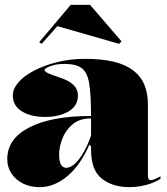

<svg xmlns="http://www.w3.org/2000/svg" viewBox="-20 -758 688 793"><path d="M331 -515Q399 -515 448 -503.5Q497 -492 529 -468Q561 -444 576 -408.5Q591 -373 591 -325V-32Q591 -25 593.5 -19.5Q596 -14 603 -14Q609 -14 619 -18Q629 -22 643 -30V-20Q629 -10 608 -2Q587 6 563 10.5Q539 15 516 15Q444 15 400 -20.5Q356 -56 356 -140Q356 -142 356 -143.5Q356 -145 356 -147.5Q356 -150 356 -154L349 -160Q331 -119 308.5 -86.5Q286 -54 259.5 -31.5Q233 -9 204 3Q175 15 144 15Q105 15 75 0Q45 -15 27.5 -41Q10 -67 10 -101Q10 -185 101.5 -232Q193 -279 356 -279Q356 -366 348.5 -412.5Q341 -459 317.5 -476.5Q294 -494 246 -494Q222 -494 203.5 -489.5Q185 -485 174.5 -479Q164 -473 164 -469Q164 -463 178 -456Q192 -449 229 -437Q302 -413 302 -364Q302 -321 263.5 -298Q225 -275 166 -275Q108 -275 70.5 -298Q33 -321 33 -364Q33 -392 57 -419Q81 -446 123 -467.5Q165 -489 218.5 -502Q272 -515 331 -515ZM356 -269Q308 -269 279 -244Q250 -219 237 -184Q224 -149 224 -119Q224 -101 227.5 -89Q231 -77 237.5 -71Q244 -65 254 -65Q264 -65 276 -72Q288 -79 301.5 -94.5Q315 -110 329 -135.5Q343 -161 356 -198ZM152 -577 142 -584 272 -738H352L482 -587L472 -577L217 -650Z"/></svg>

Font: Kalnia Thin
Style: Regular
Weight: 100
Version: Version 1.105